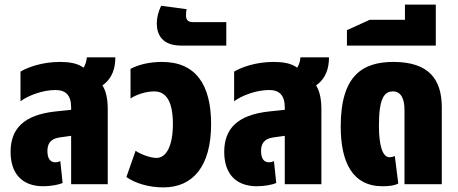

<svg xmlns="http://www.w3.org/2000/svg" viewBox="-20 -800 1991 834"><path d="M168 9C199 9 233 3 252 -5L242 -100C233 -96 227 -95 221 -95C199 -95 186 -110 186 -144C186 -172 196 -197 239 -203L289 -210V0H448V-325C448 -369 441 -404 425 -429C470 -461 481 -507 481 -551H357C356 -534 351 -519 343 -506C316 -526 279 -531 240 -531C162 -531 99 -507 69 -489V-360C102 -385 165 -409 221 -409C265 -409 289 -387 289 -333V-323L222 -316C82 -301 26 -240 26 -140C26 -47 75 9 168 9Z M690 14C818 14 897 -78 897 -261C897 -431 831 -531 684 -531C627 -531 582 -519 547 -501V-372C571 -389 614 -403 650 -403C705 -403 731 -354 731 -261C731 -162 700 -114 660 -114C634 -114 592 -129 569 -145L529 -31C567 -4 626 14 690 14Z M767 -602H963V-704H818C796 -704 788 -714 788 -733C788 -740 788 -751 791 -760L680 -775C668 -750 661 -723 661 -699C661 -650 684 -602 767 -602Z M1096 9C1127 9 1161 3 1180 -5L1170 -100C1161 -96 1155 -95 1149 -95C1127 -95 1114 -110 1114 -144C1114 -172 1124 -197 1167 -203L1217 -210V0H1376V-325C1376 -369 1369 -404 1353 -429C1398 -461 1409 -507 1409 -551H1285C1284 -534 1279 -519 1271 -506C1244 -526 1207 -531 1168 -531C1090 -531 1027 -507 997 -489V-360C1030 -385 1093 -409 1149 -409C1193 -409 1217 -387 1217 -333V-323L1150 -316C1010 -301 954 -240 954 -140C954 -47 1003 9 1096 9Z M1642 9C1664 9 1693 7 1710 -3L1695 -122C1688 -119 1679 -117 1672 -117C1641 -117 1626 -170 1626 -254C1626 -371 1648 -403 1687 -403C1720 -403 1737 -374 1737 -323V0H1899V-334C1899 -453 1845 -531 1689 -531C1557 -531 1460 -474 1460 -251C1460 -95 1511 9 1642 9Z M1487 -602H1873V-780H1739V-714H1586L1487 -669Z"/></svg>

Font: Noto Sans Thai UI ExtCond Blk
Style: Regular
Weight: 900
Width: 2
Designer: Monotype Design Team
Foundry: Monotype Imaging Inc.
Version: Version 2.000